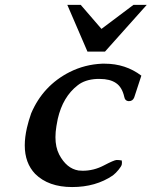

<svg xmlns="http://www.w3.org/2000/svg" viewBox="-20 -734 613 776"><path d="M252 -714.4H306.2L390.1 -617.2L519.5 -714.4H573.2L404.3 -525.4H333.5ZM403.3 -476.6Q487.3 -476.6 551.3 -428.2L522.5 -340.3Q516.6 -325.2 501 -325.2H499.5Q485.4 -326.2 482.4 -341.8Q473.6 -381.8 448.7 -398.4Q424.3 -415 383.3 -415H372.1Q323.2 -412.6 293.9 -389.2Q233.9 -342.8 213.4 -253.4Q210.4 -239.7 208 -224.1Q204.1 -200.7 204.1 -179.7Q204.1 -138.7 219.2 -109.4Q249 -52.7 297.4 -44.9Q305.7 -43.9 314.5 -43.9Q358.9 -43.9 399.9 -65.4Q440.9 -86.9 451.2 -87.4Q461.9 -87.4 472.2 -85.4Q473.6 -76.2 472.2 -69.3Q470.7 -62 459.5 -48.3Q448.7 -34.7 436 -24.9Q367.2 22 271.5 22Q175.8 22 122.1 -31.2Q80.1 -75.2 80.1 -146.5Q80.1 -179.2 88.9 -217.8Q95.2 -245.1 106 -275.9Q153.8 -388.2 261.7 -442.9Q322.8 -473.6 392.6 -476.6Z"/></svg>

Font: Caudex
Style: Bold
Weight: 700
Italic angle: -13°
Version: Version 1.04